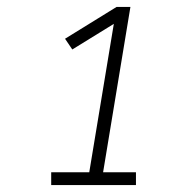

<svg xmlns="http://www.w3.org/2000/svg" viewBox="-20 -858 540 555"><path d="M128 -323V-360H238L309 -789L189 -715L168 -746L317 -838H357L278 -360H373V-323Z"/></svg>

Font: Iosevka SS18 Extralight
Style: Italic
Weight: 200
Italic angle: -9°
Monospace: yes
Designer: Belleve Invis
Foundry: Belleve Invis
Version: Version 25.1.1; ttfautohint (v1.8.4)